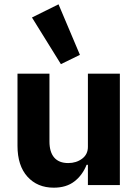

<svg xmlns="http://www.w3.org/2000/svg" viewBox="-20 -857 640 889"><path d="M387 -94H381Q362 -46 324.5 -17Q287 12 229 12Q153 12 107 -39Q61 -90 61 -182V-516H209V-202Q209 -153 231 -127.5Q253 -102 296 -102Q333 -102 360 -122Q387 -142 387 -177V-516H535V0H387ZM128 -776 251 -837 350 -603 262 -560Z"/></svg>

Font: iA Writer Duo V
Style: Regular
Weight: 400
Designer: Mike Abbink, Paul van der Laan, Pieter van Rosmalen, Oliver Reichenstein
Foundry: Information Architects Inc.
Version: Version 2.000